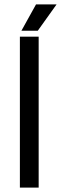

<svg xmlns="http://www.w3.org/2000/svg" viewBox="-20 -849 276 869"><path d="M155 -683V0H70V-683ZM236 -829 151 -710H77L143 -829Z"/></svg>

Font: Ropa Sans
Style: Regular
Weight: 400
Designer: Botio Nikoltchev
Foundry: Botio Nikoltchev
Version: Version 1.100